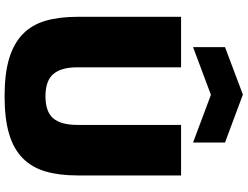

<svg xmlns="http://www.w3.org/2000/svg" viewBox="-138 -906 1054 817"><g transform="rotate(90 388.5 -497.0)"><path d="M389 10Q293 10 228.5 -9.5Q164 -29 124.5 -67.5Q85 -106 68 -164Q51 -222 51 -300V-741H266V-299Q266 -231 294.5 -197.5Q323 -164 389 -164Q455 -164 483 -197Q511 -230 511 -299V-741H726V-300Q726 -222 709 -164Q692 -106 652.5 -67Q613 -28 548.5 -9Q484 10 389 10ZM180 -928 382 -1004 586 -928V-792L383 -868L180 -792Z"/></g></svg>

Font: Encode Sans Narrow
Style: Black
Weight: 900
Designer: Pablo Impallari, Andres Torresi
Foundry: Pablo Impallari, Andres Torresi
Version: Version 1.000; ttfautohint (v1.00) -l 8 -r 50 -G 200 -x 14 -